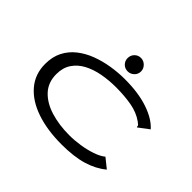

<svg xmlns="http://www.w3.org/2000/svg" viewBox="-173 -1074 1346 1346"><g transform="rotate(45 500.0 -401.5)"><path d="M569 10Q427 10 319 -27Q211 -64 150 -135.5Q89 -207 89 -308Q89 -379 116 -432Q143 -485 190.5 -522.5Q238 -560 298.5 -583Q359 -606 426.5 -617Q494 -628 561 -628Q696 -628 792.5 -595Q889 -562 937 -507L868 -455L859 -448L856 -454Q857 -462 851.5 -467Q846 -472 833 -482Q781 -519 711 -531.5Q641 -544 557 -544Q487 -544 422 -532Q357 -520 306 -493Q255 -466 225 -421.5Q195 -377 195 -313Q195 -231 244.5 -178Q294 -125 377.5 -99.5Q461 -74 563 -74Q613 -74 668.5 -82.5Q724 -91 772 -107.5Q820 -124 848 -147L919 -90Q859 -40 775 -15Q691 10 569 10ZM535 -680Q507 -680 488 -699Q469 -718 469 -746Q469 -774 488 -793.5Q507 -813 535 -813Q562 -813 582 -793Q602 -773 602 -746Q602 -718 582 -699Q562 -680 535 -680Z"/></g></svg>

Font: Inconsolata UltraExpanded Medium
Style: Regular
Weight: 500
Width: 9
Monospace: yes
Designer: Raph Levien, Cyreal, Brenton Simpson
Foundry: Raph Levien, Cyreal, Google
Version: Version 3.001; ttfautohint (v1.8.2.53-6de2)